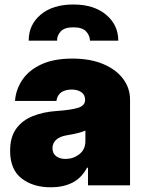

<svg xmlns="http://www.w3.org/2000/svg" viewBox="-20 -808 631 837"><path d="M201.7 8.5Q123.6 8.5 73.9 -30.4Q24.1 -69.2 24.1 -150.6Q24.1 -210.6 50.8 -247.2Q77.4 -283.7 122.9 -301.8Q168.3 -320 224.4 -323.9Q293.3 -328.8 322.1 -338.6Q350.9 -348.4 350.9 -372.2V-373.6Q350.9 -394.9 334.5 -406.2Q318.2 -417.6 292.6 -417.6Q264.6 -417.6 247 -405.4Q229.4 -393.1 225.9 -367.9H45.5Q49 -417.6 77.2 -459.7Q105.5 -501.8 159.8 -527.2Q214.1 -552.6 295.5 -552.6Q373.6 -552.6 429.9 -528.8Q486.2 -505 516.5 -464.5Q546.9 -424 546.9 -373.6V0H363.6V-76.7H359.4Q334.5 -30.9 294.7 -11.2Q255 8.5 201.7 8.5ZM265.6 -115.1Q299 -115.1 325.6 -135.5Q352.3 -155.9 352.3 -193.2V-238.6Q323.2 -226.6 274.1 -218.8Q240.1 -213.4 224.4 -198.2Q208.8 -182.9 208.8 -161.9Q208.8 -139.2 224.8 -127.1Q240.8 -115.1 265.6 -115.1ZM105.1 -630.7Q104.8 -699.9 157.3 -744.1Q209.9 -788.4 299.7 -788.4Q388.8 -788.4 442.1 -744.1Q495.4 -699.9 495.7 -630.7H372.2Q371.8 -653.1 355.3 -671Q338.8 -688.9 299.7 -688.9Q261 -688.9 244.7 -671Q228.3 -653.1 228.7 -630.7Z"/></svg>

Font: Inter UI Black
Style: Regular
Weight: 900
Designer: Rasmus Andersson
Foundry: rsms
Version: 3.2;8d6f07862